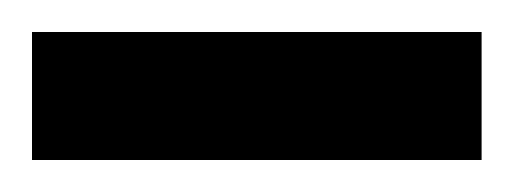

<svg xmlns="http://www.w3.org/2000/svg" viewBox="-20 -624 321 120"><path d="M0 -524V-604H281V-524Z"/></svg>

Font: Smooch Sans ExtraBold
Style: Regular
Weight: 800
Designer: Robert E. Leuschke
Foundry: Robert E. Leuschke
Version: Version 1.010